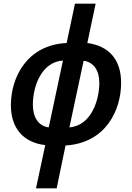

<svg xmlns="http://www.w3.org/2000/svg" viewBox="-20 -780 715 1040"><path d="M225 6 175 240H287L335 8C552 -5 636 -182 636 -331C636 -457 571 -531 453 -547L498 -760H386L341 -547C128 -537 39 -363 39 -210C39 -88 104 -8 225 6ZM321 -452 244 -90C188 -97 158 -145 158 -213C158 -314 206 -445 321 -452ZM356 -90 433 -451C488 -443 518 -398 518 -331C518 -242 477 -100 356 -90Z"/></svg>

Font: Noto Sans SemiCondensed SemiBold
Style: Italic
Weight: 600
Width: 4
Italic angle: -12°
Designer: Monotype Design Team
Foundry: Monotype Imaging Inc.
Version: Version 2.013